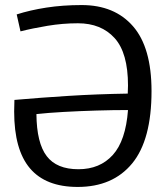

<svg xmlns="http://www.w3.org/2000/svg" viewBox="-20 -729 663 759"><path d="M61 -605 46 -672Q99 -689 163.5 -699Q228 -709 303 -709Q433 -709 506 -625Q579 -541 579 -369Q579 -176 502.5 -83Q426 10 287 10Q161 10 98.5 -63.5Q36 -137 36 -288Q36 -299 36.5 -312Q37 -325 37 -334Q140 -343 251.5 -350Q363 -357 485 -359Q485 -367 485.5 -375Q486 -383 486 -391Q486 -520 433 -578.5Q380 -637 288 -637Q228 -637 168 -627Q108 -617 61 -605ZM486 -294Q428 -294 361 -292Q294 -290 231.5 -286.5Q169 -283 124 -278Q125 -164 164.5 -112Q204 -60 290 -60Q375 -60 426 -116.5Q477 -173 486 -294Z"/></svg>

Font: Georama
Style: Regular
Weight: 400
Designer: Jean-Baptiste Levee
Foundry: Production Type
Version: Version 1.000